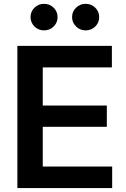

<svg xmlns="http://www.w3.org/2000/svg" viewBox="-20 -962 643 982"><path d="M68.8 0V-727.5H552.2V-617.2H198.7V-422.4H526.4V-313.5H198.7V-110.4H553.7V0ZM418 -806.6Q389.2 -806.6 368.9 -826.7Q348.6 -846.7 348.6 -874.5Q348.6 -902.8 368.9 -922.6Q389.2 -942.4 418 -942.4Q447.3 -942.4 467.3 -922.6Q487.3 -902.8 487.3 -874.5Q487.3 -846.2 467.3 -826.4Q447.3 -806.6 418 -806.6ZM205.1 -806.6Q176.3 -806.6 156.2 -826.7Q136.2 -846.7 136.2 -874.5Q136.2 -902.8 156.2 -922.6Q176.3 -942.4 205.1 -942.4Q234.4 -942.4 254.4 -922.6Q274.4 -902.8 274.4 -874.5Q274.4 -846.2 254.4 -826.4Q234.4 -806.6 205.1 -806.6Z"/></svg>

Font: Inter 20pt SemiBold
Style: Regular
Weight: 600
Version: Version 4.001;git-66647c0bb